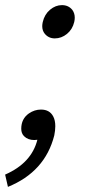

<svg xmlns="http://www.w3.org/2000/svg" viewBox="-89 -545 379 750"><path d="M125 -395Q101 -395 86 -413Q76 -425 76 -443Q76 -450 78 -459Q85 -489 106.5 -507Q128 -525 153 -525Q178 -525 193 -507Q203 -494 203 -476Q203 -468 201 -459Q194 -430 172.5 -412.5Q151 -395 125 -395ZM-58 185 -69 137Q34 92 57 1L45 2Q20 2 5 -13Q-6 -24 -6 -42Q-6 -81 24 -102Q46 -117 71 -117Q105 -117 119 -90Q127 -75 127 -52Q127 -36 123 -16Q87 126 -58 185Z"/></svg>

Font: l_WÎeÑOS 300W
Style: Regular
Weight: 300
Designer: R?O
Version: Version 2.00 June 21, 2023